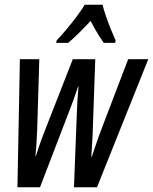

<svg xmlns="http://www.w3.org/2000/svg" viewBox="-20 -786 643 806"><path d="M53.2 0 63.5 -537.6H145L136.2 -243.7Q135.3 -213.9 133.3 -185.5Q131.3 -157.2 128.9 -131.3H130.9Q135.7 -147.5 141.8 -165.5Q147.9 -183.6 154.5 -201.4Q161.1 -219.2 167 -234.4L285.6 -537.6H379.9L369.6 -244.1Q369.1 -216.8 366.9 -186.3Q364.7 -155.8 363.3 -127.4H365.2Q372.6 -148.4 379.4 -169.4Q386.2 -190.4 393.8 -211.4Q401.4 -232.4 409.7 -253.9L518.1 -537.6H602.5L387.2 0H290.5L303.2 -326.2Q303.7 -341.8 304.7 -357.7Q305.7 -373.5 306.9 -389.9Q308.1 -406.2 309.6 -422.4H307.6Q303.2 -408.7 298.6 -395.5Q293.9 -382.3 289.6 -369.6Q285.2 -356.9 279.8 -343.3L147.9 0ZM215.8 -606 217.8 -616.2Q240.2 -640.1 261.5 -665.5Q282.7 -690.9 301.8 -716.6Q320.8 -742.2 335.9 -766.1H410.6Q414.6 -748 424.3 -719.5Q434.1 -690.9 445.6 -662.6Q457 -634.3 465.3 -616.2L463.4 -606H415.5Q406.7 -618.2 397.5 -632.8Q388.2 -647.5 378.9 -663.8Q369.6 -680.2 360.4 -698.2Q334.5 -670.4 310.8 -647Q287.1 -623.5 266.1 -606Z"/></svg>

Font: Open Sans Condensed Medium
Style: Italic
Weight: 500
Width: 3
Italic angle: -12°
Designer: Monotype Design Team
Foundry: Monotype Imaging Inc.
Version: Version 3.000